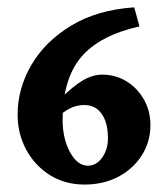

<svg xmlns="http://www.w3.org/2000/svg" viewBox="-20 -494 457 521"><path d="M130.4 -210Q158.7 -244.1 192.4 -267.8Q226.1 -291.5 256.8 -291.5Q293.9 -291.5 323.5 -273.2Q353 -254.9 370.6 -223.9Q388.2 -192.9 388.2 -154.8Q388.2 -109.4 365 -72.8Q341.8 -36.1 301.5 -14.6Q261.2 6.8 209.5 6.8Q156.2 6.8 115.2 -19Q74.2 -44.9 51 -88.1Q27.8 -131.3 27.8 -183.1Q27.8 -253.4 64.9 -317.4Q102.1 -381.3 172.9 -424.3Q243.7 -467.3 344.2 -474.1L358.4 -422.4Q248.5 -397.5 199.2 -337.9Q149.9 -278.3 149.9 -168.5Q149.9 -118.2 169.9 -81.3Q189.9 -44.4 218.3 -44.4Q241.7 -44.4 257.3 -66.4Q272.9 -88.4 272.9 -118.7Q272.9 -160.6 256.1 -184.8Q239.3 -209 209 -209Q183.6 -209 161.4 -195.1Q139.2 -181.2 130.4 -170.4Z"/></svg>

Font: Lateef ExtraBold
Style: Regular
Weight: 800
Designer: SIL International
Foundry: SIL International
Version: Version 4.200